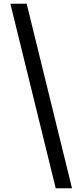

<svg xmlns="http://www.w3.org/2000/svg" viewBox="-20 -852 445 1037"><path d="M36 -832 281 165H369L124 -832Z"/></svg>

Font: Noto Sans Gurmukhi UI ExtraCondensed Medium
Style: Regular
Weight: 500
Width: 2
Designer: Jelle Bosma - Monotype Design Team
Foundry: Monotype Imaging Inc.
Version: Version 2.004